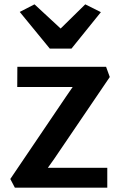

<svg xmlns="http://www.w3.org/2000/svg" viewBox="-20 -865 557 885"><path d="M48.5 0 27.5 -40 286 -422 315 -464H59.5L60 -557H469L486 -510L230 -133L200.5 -91.5H474.5V0ZM71 -810 139 -845 259.5 -733.5 373 -845 445 -809 309.5 -641H209.5Z"/></svg>

Font: Merriweather Sans Medium
Style: Regular
Weight: 500
Designer: Eben Sorkin
Foundry: Eben Sorkin
Version: Version 2.001